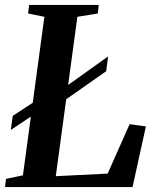

<svg xmlns="http://www.w3.org/2000/svg" viewBox="-28 -763 636 783"><path d="M-7.5 0 -3.5 -33.5 65.5 -48 153 -694.5 86.5 -708 91 -743H374.5L371 -708L287.5 -694.5L199.5 -44.5L411 -55L500.5 -256.5L567 -247.5L512.5 0ZM16 -233 24 -290.5 151.5 -374 192.5 -375.5 413 -533 405 -472.5 194.5 -325 153 -324Z"/></svg>

Font: Merriweather 72pt SemiBold
Style: Italic
Weight: 600
Italic angle: -7.8°
Version: Version 2.101